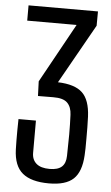

<svg xmlns="http://www.w3.org/2000/svg" viewBox="-56 -837 510 883"><g transform="rotate(5 199.0 -396.0)"><path d="M204 7.5Q122 7.5 81.8 -25.8Q41.5 -59 39 -135Q38.5 -156.5 38.2 -177.8Q38 -199 38.2 -222.8Q38.5 -246.5 39 -275H119.5V-126Q119.5 -94.5 140 -76.8Q160.5 -59 201.5 -59Q239.5 -59 257.5 -75.5Q275.5 -92 276 -126Q277.5 -179 277.5 -224.5Q277.5 -270 275.5 -315.5Q274 -351 255 -370.2Q236 -389.5 189 -389L119 -388.5L116.5 -456L267.5 -729.5H39.5V-800H360L359.5 -734L205 -459.5Q283 -457 318 -424Q353 -391 356.5 -314Q357.5 -291 357.8 -265Q358 -239 358 -213.8Q358 -188.5 357.8 -168.2Q357.5 -148 356.5 -135.5Q352.5 -59.5 317 -26Q281.5 7.5 204 7.5Z"/></g></svg>

Font: Big Shoulders Text Thin
Style: Regular
Weight: 400
Version: Version 2.002